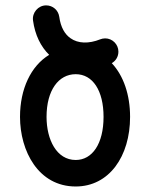

<svg xmlns="http://www.w3.org/2000/svg" viewBox="-20 -676 553 707"><path d="M258.8 -86.9C188.5 -86.9 151.4 -161.6 151.4 -245.6C151.4 -343.8 195.8 -402.8 258.8 -402.8C321.3 -402.8 361.3 -342.8 361.3 -245.6C361.3 -146.5 319.8 -86.9 258.8 -86.9ZM258.8 10.7C381.8 10.7 459 -100.1 459 -245.6C459 -326.7 435.1 -397 391.6 -443.4C406.7 -452.1 416 -467.8 416 -485.8C416 -512.7 394 -534.7 367.2 -534.7C360.8 -534.7 354 -533.2 349.1 -531.2C306.6 -514.2 267.1 -515.6 239.7 -535.2C219.2 -549.3 203.6 -574.7 198.2 -614.3C194.8 -638.2 174.8 -656.2 149.9 -656.2C120.6 -656.2 97.7 -629.4 101.6 -600.6C108.9 -546.9 130.4 -503.9 161.1 -474.1C93.8 -433.1 53.7 -348.6 53.7 -245.6C53.7 -120.1 121.1 10.7 258.8 10.7Z"/></svg>

Font: Velvelyne Book
Style: Bold
Weight: 700
Designer: Manon Van der Borght et Mariel Nils
Foundry: Velvetyne
Version: Version 1.070;Glyphs 3.3.1 (3343)